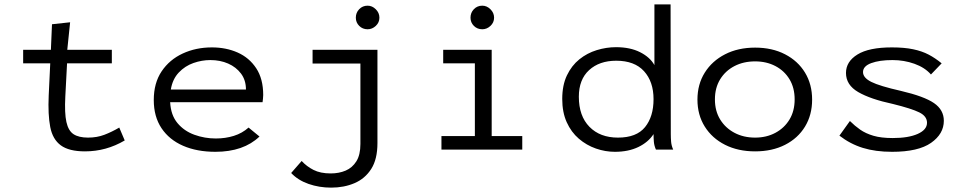

<svg xmlns="http://www.w3.org/2000/svg" viewBox="-20 -685 4415 879"><path d="M369 8Q296 8 258.5 -19.5Q221 -47 210 -103.5Q199 -160 203 -248L210 -395H86V-457H213L218 -574L301 -583L288 -457H492V-395H287L279 -243Q275 -167 284 -126.5Q293 -86 317 -70.5Q341 -55 383 -55Q424 -55 458 -68Q492 -81 526 -101L551 -42Q466 8 369 8Z M966 10Q882 10 818.5 -17.5Q755 -45 719.5 -98Q684 -151 684 -227Q684 -305 720 -358.5Q756 -412 816.5 -440Q877 -468 950 -468Q1015 -468 1068 -444.5Q1121 -421 1153 -372.5Q1185 -324 1185 -250Q1185 -242 1184 -233.5Q1183 -225 1182 -217H759Q762 -158 792.5 -121.5Q823 -85 870 -68Q917 -51 968 -51Q1012 -51 1050.5 -63Q1089 -75 1118 -101L1168 -60Q1095 10 966 10ZM762 -275H1106Q1106 -318 1083.5 -348Q1061 -378 1024.5 -394Q988 -410 943 -410Q904 -410 865.5 -396.5Q827 -383 798.5 -353Q770 -323 762 -275Z M1496 174Q1441 174 1392.5 157Q1344 140 1313 107L1361 52Q1384 77 1415.5 93Q1447 109 1494 109Q1532 109 1562.5 96Q1593 83 1611.5 53.5Q1630 24 1630 -26V-394H1411V-457H1708V-30Q1708 44 1679.5 88.5Q1651 133 1603 153.5Q1555 174 1496 174ZM1663 -551Q1640 -551 1624.5 -566.5Q1609 -582 1609 -604Q1609 -627 1624.5 -643Q1640 -659 1663 -659Q1684 -659 1700.5 -642.5Q1717 -626 1717 -604Q1717 -582 1700.5 -566.5Q1684 -551 1663 -551Z M2001 0V-62H2154V-395H2009V-457H2231V-62H2371V0ZM2188 -551Q2165 -551 2149.5 -566.5Q2134 -582 2134 -604Q2134 -627 2149.5 -643Q2165 -659 2188 -659Q2209 -659 2225.5 -642.5Q2242 -626 2242 -604Q2242 -582 2225.5 -566.5Q2209 -551 2188 -551Z M2795 10Q2751 10 2708 -5Q2665 -20 2630 -50Q2595 -80 2574.5 -125.5Q2554 -171 2554 -232Q2554 -295 2575.5 -340Q2597 -385 2632.5 -413.5Q2668 -442 2712 -455.5Q2756 -469 2800 -469Q2865 -469 2910.5 -446Q2956 -423 2976 -387V-665H3050L3051 -71Q3051 -53 3052.5 -35.5Q3054 -18 3062 0H2983Q2975 -18 2973.5 -35.5Q2972 -53 2972 -71Q2948 -34 2902.5 -12Q2857 10 2795 10ZM2809 -55Q2894 -55 2933 -103Q2972 -151 2972 -231Q2972 -311 2928.5 -359Q2885 -407 2801 -407Q2724 -407 2677 -364Q2630 -321 2630 -242Q2630 -154 2678.5 -104.5Q2727 -55 2809 -55Z M3437 8Q3359 8 3299.5 -22Q3240 -52 3206.5 -105.5Q3173 -159 3173 -229Q3173 -299 3206.5 -352.5Q3240 -406 3299.5 -436.5Q3359 -467 3437 -467Q3515 -467 3574 -436.5Q3633 -406 3665.5 -352.5Q3698 -299 3698 -229Q3698 -159 3665.5 -105.5Q3633 -52 3574 -22Q3515 8 3437 8ZM3437 -55Q3489 -55 3530 -77Q3571 -99 3594.5 -138Q3618 -177 3618 -230Q3618 -283 3594.5 -322Q3571 -361 3530 -382.5Q3489 -404 3437 -404Q3384 -404 3342.5 -382.5Q3301 -361 3277 -322Q3253 -283 3253 -230Q3253 -177 3277 -138Q3301 -99 3342.5 -77Q3384 -55 3437 -55Z M4064 10Q3988 10 3930 -8Q3872 -26 3823 -64L3871 -131Q3893 -109 3918 -91.5Q3943 -74 3978.5 -63.5Q4014 -53 4067 -53Q4139 -53 4181.5 -72Q4224 -91 4224 -123Q4224 -153 4188.5 -170.5Q4153 -188 4068 -209Q3965 -231 3909 -263.5Q3853 -296 3853 -351Q3853 -403 3905.5 -435.5Q3958 -468 4063 -468Q4120 -468 4160.5 -459.5Q4201 -451 4231.5 -435Q4262 -419 4291 -395L4242 -344Q4214 -376 4166.5 -393Q4119 -410 4066 -410Q4006 -410 3968.5 -396Q3931 -382 3931 -355Q3931 -329 3969 -310Q4007 -291 4104 -269Q4211 -244 4256 -213Q4301 -182 4301 -132Q4301 -72 4242.5 -31Q4184 10 4064 10Z"/></svg>

Font: Inconsolata Expanded Thin
Style: Regular
Weight: 100
Width: 7
Monospace: yes
Designer: Raph Levien, Cyreal, Brenton Simpson
Foundry: Raph Levien, Cyreal, Google
Version: Version 3.100; ttfautohint (v1.8.4.7-5d5b)